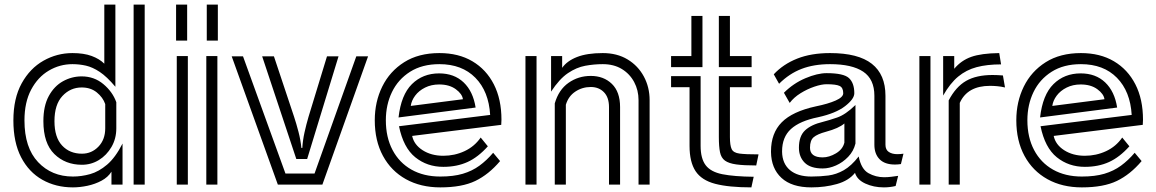

<svg xmlns="http://www.w3.org/2000/svg" viewBox="-20 -800 5009 832"><path d="M559 -780H607V0H559ZM463 -56Q448 -32 420 -17Q392 -2 359 5Q326 12 296 12Q222 12 163.5 -21Q105 -54 71.5 -118.5Q38 -183 38 -278Q38 -374 74 -439Q110 -504 168.5 -537Q227 -570 294 -570Q343 -570 377 -557.5Q411 -545 432 -524V-780H480V-424Q443 -468 412 -488.5Q381 -509 352.5 -515.5Q324 -522 294 -522Q239 -522 191.5 -494Q144 -466 115 -411.5Q86 -357 86 -278Q86 -160 145 -97.5Q204 -35 296 -35Q333 -35 370.5 -45.5Q408 -56 444 -86.5Q480 -117 511 -178V0H463ZM484 -244Q484 -199 463 -163Q442 -127 408.5 -106.5Q375 -86 335 -86Q263 -86 215.5 -132.5Q168 -179 168 -275Q168 -341 191.5 -384Q215 -427 253 -448Q291 -469 334 -469Q388 -469 428 -435.5Q468 -402 484 -357ZM436 -349Q426 -378 399.5 -399.5Q373 -421 334 -421Q285 -421 250.5 -384Q216 -347 216 -275Q216 -205 249 -169.5Q282 -134 335 -134Q377 -134 406.5 -164.5Q436 -195 436 -244Z M876 -780H924V-624H876ZM743 -780H791V-624H743ZM874 -557H922V0H874ZM746 -557H794V0H746Z M1116 -556H1167L1254 -295Q1264 -265 1273.5 -228.5Q1283 -192 1286 -159H1290Q1292 -192 1299.5 -226Q1307 -260 1317 -294L1397 -556H1447L1311 -111H1264ZM984 -556H1033L1217 -48H1343L1524 -556H1575L1377 0H1184Z M2147 -102Q2098 -44 2040 -16Q1982 12 1888 12Q1803 12 1739 -23.5Q1675 -59 1639.5 -124.5Q1604 -190 1604 -279Q1604 -359 1636.5 -425Q1669 -491 1731.5 -530.5Q1794 -570 1884 -570Q1967 -570 2027 -534.5Q2087 -499 2120 -434.5Q2153 -370 2153 -281Q2153 -276 2152.5 -270.5Q2152 -265 2152 -259L1766 -211Q1774 -173 1811.5 -149Q1849 -125 1901 -125Q1950 -125 1993 -145Q2036 -165 2063 -204L2094 -166Q2052 -119 2006 -98Q1960 -77 1901 -77Q1831 -77 1779.5 -118.5Q1728 -160 1709 -253L2104 -302Q2098 -404 2040 -463Q1982 -522 1884 -522Q1809 -522 1757 -489Q1705 -456 1678.5 -401Q1652 -346 1652 -279Q1652 -205 1681 -150Q1710 -95 1763 -65Q1816 -35 1888 -35Q1945 -35 1985.5 -47Q2026 -59 2057.5 -82Q2089 -105 2117 -138ZM1707 -291Q1718 -389 1765 -435.5Q1812 -482 1883 -482Q1948 -482 1989 -443Q2030 -404 2041 -334ZM1986 -370Q1983 -393 1955 -413.5Q1927 -434 1883 -434Q1849 -434 1822 -420.5Q1795 -407 1779 -385.5Q1763 -364 1760 -341Z M2747 -366Q2747 -409 2728 -444.5Q2709 -480 2674.5 -501Q2640 -522 2592 -522Q2554 -522 2516 -515Q2478 -508 2441 -483Q2404 -458 2368 -403V-557H2416V-506Q2437 -536 2480.5 -553Q2524 -570 2592 -570Q2654 -570 2699.5 -542.5Q2745 -515 2770 -468.5Q2795 -422 2795 -366V0H2747ZM2257 -557H2305V0H2257ZM2619 -336Q2619 -378 2597 -400.5Q2575 -423 2540 -423Q2503 -423 2473 -403Q2443 -383 2432 -346V0H2384V-352Q2401 -411 2443.5 -441Q2486 -471 2540 -471Q2596 -471 2631.5 -436.5Q2667 -402 2667 -336V0H2619Z M3095 -731H3143V-557H3237V-509H3095ZM2888 -557H2976V-731H3024V-509H2888ZM3257 -83Q3203 -83 3170.5 -87.5Q3138 -92 3121.5 -104Q3105 -116 3100 -140.5Q3095 -165 3095 -206V-470H3237V-422H3143V-206Q3143 -170 3150.5 -154Q3158 -138 3184.5 -134.5Q3211 -131 3267 -131ZM3236 12Q3138 12 3079 -3.5Q3020 -19 2994 -58.5Q2968 -98 2968 -168V-422H2888V-470H3016V-168Q3016 -113 3038 -84Q3060 -55 3110.5 -45Q3161 -35 3246 -34Z M3884 -89Q3877 -88 3870.5 -87.5Q3864 -87 3858 -87Q3814 -87 3791.5 -110Q3769 -133 3769 -173V-385Q3769 -457 3720.5 -489.5Q3672 -522 3577 -522Q3507 -522 3453.5 -501.5Q3400 -481 3356 -437L3333 -478Q3374 -522 3434.5 -546Q3495 -570 3577 -570Q3699 -570 3758 -523.5Q3817 -477 3817 -385V-173Q3817 -151 3831.5 -141.5Q3846 -132 3868 -132Q3875 -132 3881.5 -132.5Q3888 -133 3895 -134ZM3861 6Q3836 12 3810 12Q3766 12 3730 -4.5Q3694 -21 3685 -51Q3658 -17 3606.5 -2.5Q3555 12 3496 12Q3411 12 3366.5 -29Q3322 -70 3321 -141V-144Q3321 -223 3367.5 -270Q3414 -317 3515 -339Q3569 -350 3601.5 -364.5Q3634 -379 3634 -396Q3634 -420 3618.5 -427.5Q3603 -435 3562 -435Q3540 -435 3509 -424.5Q3478 -414 3449 -396Q3420 -378 3402 -354L3377 -398Q3418 -439 3470 -461Q3522 -483 3562 -483Q3636 -483 3659 -461.5Q3682 -440 3682 -396Q3682 -371 3642 -340Q3602 -309 3525 -292Q3446 -276 3407.5 -241Q3369 -206 3369 -144V-142Q3370 -91 3403 -63Q3436 -35 3496 -35Q3535 -35 3569.5 -39.5Q3604 -44 3636.5 -62.5Q3669 -81 3701 -122Q3712 -67 3743.5 -49.5Q3775 -32 3811 -32Q3827 -32 3842.5 -34Q3858 -36 3872 -38ZM3687 -178Q3679 -145 3655.5 -120.5Q3632 -96 3602.5 -83Q3573 -70 3545 -70Q3492 -70 3467 -95Q3442 -120 3442 -160Q3442 -210 3468.5 -235Q3495 -260 3546 -272Q3570 -278 3607 -290.5Q3644 -303 3687 -345ZM3639 -265Q3615 -244 3559 -229Q3522 -219 3506 -205.5Q3490 -192 3490 -160Q3490 -118 3545 -118Q3573 -118 3602.5 -135.5Q3632 -153 3639 -182Z M4318 -521Q4257 -521 4212 -509Q4167 -497 4132 -468Q4097 -439 4067 -386V-557H4115V-502Q4145 -538 4188.5 -553.5Q4232 -569 4310 -570ZM3964 -557H4012V0H3964ZM4091 -365Q4122 -424 4166.5 -449.5Q4211 -475 4281 -475Q4292 -475 4303 -474.5Q4314 -474 4326 -473L4335 -421Q4318 -425 4301.5 -426.5Q4285 -428 4270 -428Q4172 -428 4139 -354V0H4091Z M4927 -102Q4878 -44 4820 -16Q4762 12 4668 12Q4583 12 4519 -23.5Q4455 -59 4419.5 -124.5Q4384 -190 4384 -279Q4384 -359 4416.5 -425Q4449 -491 4511.5 -530.5Q4574 -570 4664 -570Q4747 -570 4807 -534.5Q4867 -499 4900 -434.5Q4933 -370 4933 -281Q4933 -276 4932.5 -270.5Q4932 -265 4932 -259L4546 -211Q4554 -173 4591.5 -149Q4629 -125 4681 -125Q4730 -125 4773 -145Q4816 -165 4843 -204L4874 -166Q4832 -119 4786 -98Q4740 -77 4681 -77Q4611 -77 4559.5 -118.5Q4508 -160 4489 -253L4884 -302Q4878 -404 4820 -463Q4762 -522 4664 -522Q4589 -522 4537 -489Q4485 -456 4458.5 -401Q4432 -346 4432 -279Q4432 -205 4461 -150Q4490 -95 4543 -65Q4596 -35 4668 -35Q4725 -35 4765.5 -47Q4806 -59 4837.5 -82Q4869 -105 4897 -138ZM4487 -291Q4498 -389 4545 -435.5Q4592 -482 4663 -482Q4728 -482 4769 -443Q4810 -404 4821 -334ZM4766 -370Q4763 -393 4735 -413.5Q4707 -434 4663 -434Q4629 -434 4602 -420.5Q4575 -407 4559 -385.5Q4543 -364 4540 -341Z"/></svg>

Font: Train One
Style: Regular
Weight: 400
Designer: Fontworks Inc.
Foundry: Fontworks Inc.
Version: Version 1.100